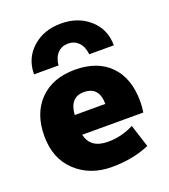

<svg xmlns="http://www.w3.org/2000/svg" viewBox="-143 -883 877 996"><g transform="rotate(-20 295.5 -385.0)"><path d="M557.6 -259.8Q557.6 -232.4 552.7 -200.2H215.8Q232.4 -120.1 330.1 -120.1Q405.3 -120.1 472.7 -155.3L512.7 -30.3Q422.9 9.8 303.7 9.8Q184.6 9.8 106.4 -63Q28.3 -135.7 28.3 -260.3Q28.3 -384.8 99.6 -457.5Q170.9 -530.3 294.4 -530.3Q418 -530.3 487.8 -459.5Q557.6 -388.7 557.6 -259.8ZM87.9 -580.1Q87.9 -668 150.4 -724.1Q212.9 -780.3 308.1 -780.3Q403.3 -780.3 465.8 -724.1Q528.3 -668 528.3 -580.1H392.6Q387.7 -624 364.7 -647Q341.8 -669.9 307.6 -669.9Q273.4 -669.9 250.5 -647Q227.5 -624 222.7 -580.1ZM213.9 -309.6H382.8Q382.8 -405.3 297.9 -405.3Q220.7 -405.3 213.9 -309.6Z"/></g></svg>

Font: GenEi M Gothic v2 Black
Style: Regular
Weight: 900
Version: Version 2.0